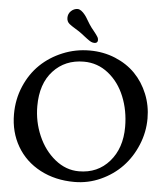

<svg xmlns="http://www.w3.org/2000/svg" viewBox="-62 -998 923 1073"><g transform="rotate(5 399.5 -461.0)"><path d="M364.3 -807.6Q350.6 -818.4 326.4 -832.8Q302.2 -847.2 292 -856Q276.9 -868.7 276.9 -889.6Q276.9 -912.6 293.2 -928Q309.6 -943.4 330.1 -943.4Q349.1 -943.4 372.6 -913.6Q379.4 -905.3 391.4 -884.5Q403.3 -863.8 416 -846.7Q421.4 -839.8 430.2 -828.9Q439 -817.9 442.4 -813.2Q445.8 -808.6 450.4 -801.8Q455.1 -794.9 456.5 -790Q458 -785.2 458 -780.3Q458 -762.7 438.5 -762.7Q433.6 -762.7 428.7 -764.2Q423.8 -765.6 419.9 -767.3Q416 -769 408.9 -773.9Q401.9 -778.8 397.5 -782Q393.1 -785.2 382.1 -793.7Q371.1 -802.2 364.3 -807.6ZM26.4 -327.6Q26.4 -410.6 57.6 -483.9Q88.9 -557.1 141.8 -608.2Q194.8 -659.2 266.6 -688.7Q338.4 -718.3 417.5 -718.3Q494.6 -718.3 561.3 -690.7Q627.9 -663.1 673.8 -616Q719.7 -568.8 745.8 -504.4Q772 -439.9 772 -367.7Q772 -291 742.4 -219.5Q712.9 -147.9 662.6 -95.2Q612.3 -42.5 542.2 -10.7Q472.2 21 395 21Q287.6 21 203.4 -23.4Q119.1 -67.9 72.8 -147.2Q26.4 -226.6 26.4 -327.6ZM415 -40.5Q520.5 -40.5 585.9 -115.5Q651.4 -190.4 651.4 -309.6Q651.4 -401.4 619.6 -479.5Q587.9 -557.6 527.6 -605.5Q467.3 -653.3 390.6 -653.3Q285.2 -653.3 218.8 -581.3Q152.3 -509.3 152.3 -383.3Q152.3 -296.4 186.3 -217.8Q220.2 -139.2 281.2 -89.8Q342.3 -40.5 415 -40.5Z"/></g></svg>

Font: Cooper* Medium
Style: Regular
Weight: 500
Designer: Owen Earl
Foundry: indestructible type*
Version: Version 0.001